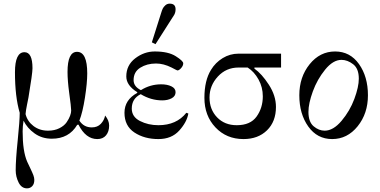

<svg xmlns="http://www.w3.org/2000/svg" viewBox="-20 -750 2084 1052"><path d="M66 183Q66 126 77 19Q88 -88 88 -132Q62 -220 62 -354Q62 -464 114 -464Q158 -464 158 -376Q158 -348 136 -216Q134 -205 128 -176Q122 -147 120 -125Q130 -85 163.5 -59.5Q197 -34 243 -34Q279 -34 305.5 -47.5Q332 -61 345 -80Q358 -99 364 -115.5Q370 -132 370 -144Q370 -163 359 -242Q350 -309 350 -356Q350 -466 402 -466Q458 -466 458 -348Q458 -296 445.5 -215.5Q433 -135 415 -89Q439 -52 483 -52Q514 -52 532.5 -71.5Q551 -91 556 -117Q578 -90 578 -62Q578 -29 561 -8.5Q544 12 513 12Q450 12 410 -67L403 -66Q358 10 264 10Q210 10 169.5 -19Q129 -48 109 -89Q104 -57 104 -30Q104 79 129 136Q135 149 146.5 173Q158 197 163 210.5Q168 224 168 236Q168 258 156.5 270Q145 282 128 282Q98 282 82 250Q66 218 66 183Z M910 -730Q942 -730 942 -699Q942 -688 939 -679Q936 -670 931 -663Q926 -656 920 -646L832 -508L812 -518L862 -676Q867 -693 871.5 -702.5Q876 -712 886 -721Q896 -730 910 -730ZM662 -132Q662 -203 732 -241V-245Q672 -282 672 -331Q672 -393 721 -430.5Q770 -468 828 -468Q902 -468 943 -442Q984 -416 984 -403Q984 -390 972.5 -377Q961 -364 952 -364Q950 -364 920 -380Q876 -402 835 -402Q785 -402 748.5 -379Q712 -356 712 -311Q712 -276 752 -256Q803 -288 863 -288Q896 -288 919 -277Q942 -266 942 -245Q942 -223 920.5 -211.5Q899 -200 869 -200Q807 -200 751 -234Q702 -210 702 -155Q702 -110 747 -87Q792 -64 848 -64Q947 -64 1001 -132L1012 -128Q1004 -81 962 -34.5Q920 12 848 12Q771 12 716.5 -24Q662 -60 662 -132Z M1520 -456V-380H1374V-374Q1414 -346 1453 -286Q1492 -226 1492 -164Q1492 -84 1443 -36Q1394 12 1314 12Q1221 12 1160.5 -52Q1100 -116 1100 -214Q1100 -309 1136 -367Q1160 -407 1200 -431.5Q1240 -456 1287 -456ZM1277 -64Q1352 -64 1386 -111.5Q1420 -159 1420 -222Q1420 -272 1396.5 -314.5Q1373 -357 1337 -380H1287Q1219 -380 1173.5 -330.5Q1128 -281 1128 -216Q1128 -150 1169.5 -107Q1211 -64 1277 -64Z M1759 -34Q1806 -34 1851.5 -88Q1897 -142 1921.5 -208Q1946 -274 1946 -319Q1946 -374 1915 -398Q1884 -422 1851 -422Q1805 -422 1761.5 -368.5Q1718 -315 1694 -249Q1670 -183 1670 -137Q1670 -82 1698.5 -58Q1727 -34 1759 -34ZM1800 12Q1718 12 1669 -57Q1620 -126 1620 -228Q1620 -328 1676.5 -398Q1733 -468 1816 -468Q1898 -468 1947 -399Q1996 -330 1996 -228Q1996 -128 1939.5 -58Q1883 12 1800 12Z"/></svg>

Font: Old Standard TT
Style: Regular
Weight: 400
Designer: Alexey Kryukov <alexios@thessalonica.org.ru>
Version: Version 1.0